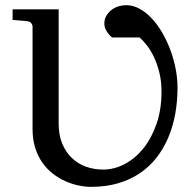

<svg xmlns="http://www.w3.org/2000/svg" viewBox="-20 -707 746 743"><path d="M667 -368.2Q667 -315.4 658.2 -266.6Q649.4 -217.8 631.3 -175Q613.3 -132.3 585.9 -97.2Q558.6 -62 521.5 -36.9Q484.4 -11.7 437.3 2.2Q390.1 16.1 333 16.1Q309.6 16.1 283.9 10.7Q258.3 5.4 232.9 -5.9Q207.5 -17.1 184.6 -34.9Q161.6 -52.7 144 -77.6Q126.5 -102.5 116.2 -135Q106 -167.5 106 -208V-604Q106 -610.8 100.8 -617.4Q95.7 -624 85 -625L28.8 -629.9V-670.9H207V-229Q207 -184.1 220.9 -150.9Q234.9 -117.7 258.5 -95.2Q282.2 -72.8 313.2 -61.8Q344.2 -50.8 378.9 -50.8Q421.9 -50.8 462.4 -72Q502.9 -93.3 534.7 -132.6Q566.4 -171.9 585.7 -227.5Q605 -283.2 605 -352.1Q605 -392.6 596.7 -426Q588.4 -459.5 575.9 -485.8Q563.5 -512.2 548.6 -531.2Q533.7 -550.3 520 -562H414.1Q405.3 -568.4 398.9 -577.1Q393.1 -584.5 388.4 -594.5Q383.8 -604.5 383.8 -616.2Q383.8 -632.8 391.6 -646Q399.4 -659.2 411.4 -668.5Q423.3 -677.7 438.2 -682.4Q453.1 -687 467.8 -687Q494.6 -687 519.8 -673.3Q544.9 -659.7 567.1 -636Q589.4 -612.3 607.7 -580.8Q626 -549.3 639.2 -513.9Q652.3 -478.5 659.7 -440.9Q667 -403.3 667 -368.2Z"/></svg>

Font: Charis SIL Am
Style: Regular
Weight: 400
Foundry: SIL International
Version: Version 5.000